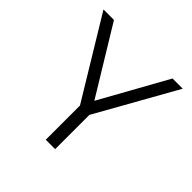

<svg xmlns="http://www.w3.org/2000/svg" viewBox="-181 -856 1011 1011"><g transform="rotate(45 325.0 -350.0)"><path d="M300 -255 30 -700H108L336 -326L544 -700H620L370 -255V0H300Z"/></g></svg>

Font: PT Root UI
Style: Regular
Weight: 400
Designer: Vitaly Kuzmin
Foundry: ParaType Ltd.
Version: Version 2.001G